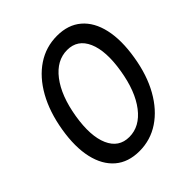

<svg xmlns="http://www.w3.org/2000/svg" viewBox="-202 -878 1030 1030"><g transform="rotate(-45 312.5 -363.5)"><path d="M268.6 11.7Q184.1 11.7 130.4 -34.2Q76.7 -80.1 57.4 -164.3Q38.1 -248.5 57.1 -363.3Q76.2 -478.5 123.5 -563Q170.9 -647.5 239.7 -693.4Q308.6 -739.3 393.1 -739.3Q477.1 -739.3 530.8 -693.4Q584.5 -647.5 603.5 -563Q622.6 -478.5 603.5 -363.3Q585 -248.5 537.6 -164.3Q490.2 -80.1 421.4 -34.2Q352.5 11.7 268.6 11.7ZM283.7 -80.6Q363.3 -80.6 421.4 -156Q479.5 -231.4 501 -363.3Q522.9 -495.6 489.7 -571.3Q456.5 -647 377.4 -647Q297.9 -647 239.7 -571.3Q181.6 -495.6 159.7 -363.3Q138.2 -231.4 171.4 -156Q204.6 -80.6 283.7 -80.6Z"/></g></svg>

Font: Inter Display Medium
Style: Italic
Weight: 500
Italic angle: -9.39999°
Designer: Rasmus Andersson
Foundry: rsms
Version: Version 4.000;git-a52131595